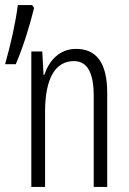

<svg xmlns="http://www.w3.org/2000/svg" viewBox="-20 -734 507 754"><path d="M106 -714H50C41 -644 23 -563 0 -482H42C73 -555 95 -628 114 -703ZM279 -542C213 -542 173 -496 154 -440H151L146 -532H103V0H157V-295C157 -431 200 -494 270 -494C321 -494 348 -452 348 -357V0H401V-370C401 -488 358 -542 279 -542Z"/></svg>

Font: Noto Sans UI Condensed Light
Style: Regular
Weight: 300
Width: 3
Designer: Monotype Design Team
Foundry: Monotype Imaging Inc.
Version: Version 1.901